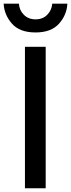

<svg xmlns="http://www.w3.org/2000/svg" viewBox="-43 -1010 382 1030"><path d="M90.8 0V-758.8H202.1V0ZM-23.4 -990.2H58.6Q60.5 -955.1 85 -930.7Q109.4 -906.2 147.5 -906.2Q186.5 -906.2 210.4 -930.7Q234.4 -955.1 237.3 -990.2H318.4Q315.4 -929.7 273.4 -882.8Q231.4 -835.9 147.5 -835.9Q62.5 -835.9 21 -883.3Q-20.5 -930.7 -23.4 -990.2Z"/></svg>

Font: Gothic A1 SemiBold
Style: Regular
Weight: 600
Version: Version 2.50